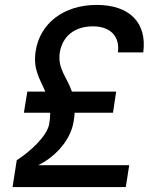

<svg xmlns="http://www.w3.org/2000/svg" viewBox="-20 -760 640 780"><path d="M31 0H491L505 -89H135C189 -114 265 -179 279 -266C281 -279 283 -290 283 -302H439L452 -388H272C252 -448 213 -480 223 -547C234 -613 283 -653 358 -653C429 -653 468 -611 459 -547H562C578 -667 507 -740 373 -740C239 -740 143 -666 125 -553C113 -478 143 -438 164 -388H91L77 -302H184C184 -289 183 -274 180 -257C172 -207 101 -143 48 -109Z"/></svg>

Font: JetBrains Mono Medium
Style: Italic
Weight: 436
Italic angle: -9°
Monospace: yes
Designer: Philipp Nurullin, Konstantin Bulenkov
Foundry: JetBrains
Version: Version 2.305